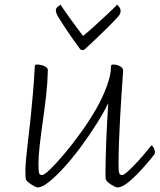

<svg xmlns="http://www.w3.org/2000/svg" viewBox="-20 -806 697 839"><path d="M145 13Q141 13 133.5 9.5Q126 6 117.5 0.5Q109 -5 102.5 -10.5Q96 -16 94 -20Q92 -25 91.5 -35.5Q91 -46 91 -63Q91 -81 94 -114Q97 -147 102.5 -191Q108 -235 113.5 -287.5Q119 -340 124 -398Q129 -456 132 -516Q132 -520 134 -522Q136 -524 141 -524Q152 -524 163.5 -521Q175 -518 182.5 -512Q190 -506 189 -497Q188 -445 181.5 -388Q175 -331 167 -275.5Q159 -220 153.5 -171.5Q148 -123 148 -89Q148 -58 151 -49.5Q154 -41 164 -41Q173 -41 199 -66Q225 -91 260.5 -133Q296 -175 333.5 -227Q371 -279 402 -333Q428 -379 446.5 -428.5Q465 -478 465 -515Q465 -520 467 -522Q469 -524 475 -524Q485 -524 494.5 -521Q504 -518 511 -512Q518 -506 518 -497Q518 -495 516 -466.5Q514 -438 511 -393Q508 -348 505 -294.5Q502 -241 500 -187Q498 -133 498 -89Q498 -58 501 -49.5Q504 -41 514 -41Q521 -41 537.5 -56Q554 -71 574 -92Q594 -113 611 -133.5Q628 -154 636 -164Q638 -166 639.5 -168Q641 -170 643 -170Q646 -170 651.5 -160.5Q657 -151 657 -141Q657 -138 656.5 -135.5Q656 -133 654 -131Q642 -115 621.5 -91Q601 -67 577.5 -43Q554 -19 532 -3Q510 13 494 13Q489 13 481.5 9.5Q474 6 465.5 0.5Q457 -5 451 -10.5Q445 -16 443 -20Q441 -25 441 -35.5Q441 -46 441 -63Q441 -85 442 -120Q443 -155 444.5 -196Q446 -237 448.5 -278.5Q451 -320 453 -355Q432 -312 400 -261.5Q368 -211 332 -162.5Q296 -114 260 -74.5Q224 -35 194 -11Q164 13 145 13ZM341 -587Q339 -587 335.5 -588Q332 -589 329 -593Q314 -613 296 -638.5Q278 -664 261.5 -689.5Q245 -715 234 -733Q230 -739 227 -747Q224 -755 224 -762Q224 -770 234 -777.5Q244 -785 245 -786Q245 -784 255.5 -769Q266 -754 281.5 -732Q297 -710 313.5 -688Q330 -666 343 -649Q365 -667 390 -689.5Q415 -712 438 -733.5Q461 -755 476 -769.5Q491 -784 492 -786Q494 -784 500.5 -776Q507 -768 507 -757Q507 -753 505.5 -749Q504 -745 502 -741Q498 -735 483.5 -719.5Q469 -704 449 -684.5Q429 -665 409 -645.5Q389 -626 373.5 -612Q358 -598 353 -593Q349 -589 346.5 -588Q344 -587 341 -587Z"/></svg>

Font: Briem Hand Thin
Style: Regular
Weight: 100
Designer: Gunnlaugur SE Briem, Eben Sorkin
Foundry: Sorkin Type Co.
Version: Version 1.003